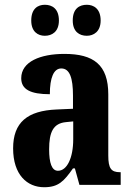

<svg xmlns="http://www.w3.org/2000/svg" viewBox="-20 -775 549 805"><path d="M344 -625C372 -625 402 -642 402 -689C402 -739 372 -755 344 -755C313 -755 285 -739 285 -689C285 -642 313 -625 344 -625ZM168 -625C198 -625 227 -642 227 -689C227 -739 198 -755 168 -755C139 -755 111 -739 111 -689C111 -642 139 -625 168 -625ZM165 10C225 10 248 -15 286 -69H294L313 0H486V-53H483C446 -53 434 -69 434 -123V-379C434 -504 372 -549 250 -549C150 -549 69 -517 69 -447C69 -400 108 -380 189 -380C189 -449 205 -488 237 -488C272 -488 286 -449 286 -374V-319L218 -316C95 -311 35 -262 35 -153C35 -42 94 10 165 10ZM223 -59C197 -59 186 -92 186 -149C186 -221 203 -258 257 -263L287 -266V-191C287 -113 261 -59 223 -59Z"/></svg>

Font: Noto Serif Tamil ExtraCondensed ExtraBold
Style: Regular
Weight: 800
Width: 2
Designer: Indian Type Foundry, Tom Grace, and the Monotype Design Team
Foundry: Monotype Imaging Inc.
Version: Version 2.004